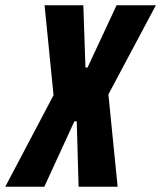

<svg xmlns="http://www.w3.org/2000/svg" viewBox="-63 -708 611 728"><path d="M-43 0 140 -347 106 -688H253L261 -452H269L379 -688H528L348 -350L383 0H235L228 -248H219L105 0Z"/></svg>

Font: Saira Condensed ExtraBold
Style: Italic
Weight: 800
Width: 3
Italic angle: -12°
Designer: Hector Gatti with collaboration of the Omnibus-Type team
Foundry: Omnibus-Type
Version: Version 1.101